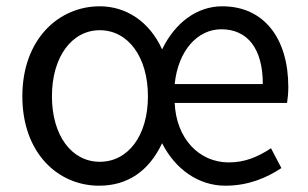

<svg xmlns="http://www.w3.org/2000/svg" viewBox="-20 -577 977 610"><path d="M295 13C385 13 453 -33 495 -122C537 -39 611 13 696 13C769 13 827 -12 874 -43L841 -106C800 -79 759 -61 707 -61C613 -61 540 -136 535 -250H892C894 -263 896 -281 896 -300C896 -455 819 -557 686 -557C606 -557 536 -505 495 -420C455 -509 380 -557 297 -557C166 -557 51 -452 51 -271C51 -91 164 13 295 13ZM297 -63C208 -63 145 -146 145 -271C145 -396 208 -481 297 -481C387 -481 450 -396 450 -271C450 -146 387 -63 297 -63ZM535 -310C546 -417 608 -484 683 -484C766 -484 815 -423 815 -310Z"/></svg>

Font: Noto Sans JP Regular
Style: Regular
Weight: 400
Designer: Ryoko NISHIZUKA (kana & ideographs); Paul D. Hunt (Latin, Greek & Cyrillic); Wenlong ZHANG (bopomofo); Sandoll Communica
Foundry: Adobe Systems Incorporated
Version: Version 1.004;PS 1.004;hotconv 1.0.82;makeotf.lib2.5.63406